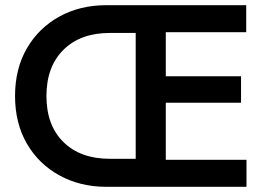

<svg xmlns="http://www.w3.org/2000/svg" viewBox="-20 -720 1025 740"><path d="M930 -104V0H390Q289 0 209 -44Q129 -88 83.5 -166.5Q38 -245 38 -350Q38 -455 83.5 -533.5Q129 -612 208.5 -656Q288 -700 390 -700H929V-596H619V-426H909V-324H619V-104ZM403 -108H503V-593H403Q290 -593 224.5 -528Q159 -463 159 -350Q159 -237 224.5 -172.5Q290 -108 403 -108Z"/></svg>

Font: Jost* Medium
Style: Regular
Weight: 500
Version: Version 3.7